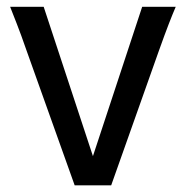

<svg xmlns="http://www.w3.org/2000/svg" viewBox="-20 -555 564 575"><path d="M203.6 0 60.5 -400.9Q42 -454.1 30.5 -483.2Q19 -512.2 10.3 -534.7H110.8L258.3 -87.4L405.8 -534.7H506.3Q496.6 -512.2 485.4 -483.2Q474.1 -454.1 455.1 -400.9L313 0Z"/></svg>

Font: Harmattan SemiBold
Style: Regular
Weight: 600
Designer: George W. Nuss III and SIL International
Foundry: SIL International
Version: Version 4.000